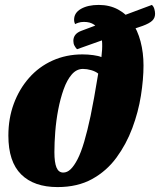

<svg xmlns="http://www.w3.org/2000/svg" viewBox="-20 -740 650 780"><path d="M214 20Q118 20 66 -31.5Q14 -83 14 -189Q14 -259 36 -318.5Q58 -378 98 -423.5Q138 -469 193.5 -494Q249 -519 315 -519Q337 -519 359 -516Q381 -513 392 -508Q396 -539 395 -565Q394 -591 386 -610Q378 -629 362 -640Q346 -651 321 -651Q308 -651 298 -647.5Q288 -644 285 -642Q284 -644 282.5 -649Q281 -654 281 -660Q281 -688 309 -704Q337 -720 381 -720Q425 -720 459.5 -701.5Q494 -683 516 -650Q539 -617 551 -571.5Q563 -526 563 -474Q563 -418 552.5 -351.5Q542 -285 517.5 -219.5Q493 -154 453 -99.5Q413 -45 354 -12.5Q295 20 214 20ZM237 -39Q253 -39 267 -52.5Q281 -66 295 -93Q309 -120 322 -164Q335 -208 348 -269Q354 -298 362.5 -344.5Q371 -391 379 -441Q368 -450 350.5 -455Q333 -460 317 -460Q291 -460 271.5 -437.5Q252 -415 238.5 -377Q225 -339 216.5 -294.5Q208 -250 204.5 -205Q201 -160 201 -122Q201 -80 209.5 -59.5Q218 -39 237 -39ZM293 -540Q287 -546 282.5 -554.5Q278 -563 278 -574Q278 -603 311 -615L383 -642L411 -582ZM516 -620 474 -674 597 -720Q604 -714 607 -703.5Q610 -693 610 -684Q610 -667 598.5 -656Q587 -645 560 -635Z"/></svg>

Font: Sansita Swashed Light ExtraBold
Style: Regular
Weight: 800
Version: Version 1.003